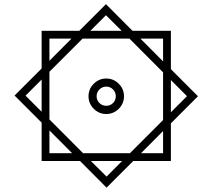

<svg xmlns="http://www.w3.org/2000/svg" viewBox="-20 -739 1012 914"><path d="M360.8 27.3H178.2V-155.3L49.3 -284.2L178.2 -413.1V-592.3H357.4L484.4 -719.2L610.8 -592.3H793.5V-409.7L922.4 -280.8L793.5 -151.9V27.3H614.3L487.3 154.3ZM410.2 -592.3H559.1L484.4 -666.5ZM756.3 -446.8V-555.2H648.4ZM215.3 -449.7 320.3 -555.2H215.3ZM215.3 -397.5V-170.4L375.5 -9.8H598.6L756.3 -167.5V-394.5L596.2 -555.2H373ZM401.4 -280.8Q401.4 -315.4 426.3 -340.3Q451.2 -365.2 485.8 -365.2Q520.5 -365.2 545.4 -340.3Q570.3 -315.4 570.3 -280.8Q570.3 -246.1 545.4 -221.2Q520.5 -196.3 485.8 -196.3Q451.2 -196.3 426.3 -221.2Q401.4 -246.1 401.4 -280.8ZM178.2 -360.4 101.6 -283.7 178.2 -207ZM793.5 -357.9V-204.6L870.1 -281.2ZM439.9 -280.8Q439.9 -261.7 453.4 -248.5Q466.8 -235.4 485.8 -235.4Q504.9 -235.4 518.1 -248.5Q531.2 -261.7 531.2 -280.8Q531.2 -299.8 518.1 -313.2Q504.9 -326.7 485.8 -326.7Q466.8 -326.7 453.4 -313.2Q439.9 -299.8 439.9 -280.8ZM215.3 -118.2V-9.8H323.2ZM651.4 -9.8H756.3V-115.2ZM561.5 27.3H412.6L487.3 101.6Z"/></svg>

Font: Vazir Black FD-UI
Style: Black-FD-UI
Weight: 900
Designer: Saber Rastikerdar
Foundry: Saber Rastikerdar
Version: Version 30.0.0